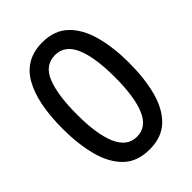

<svg xmlns="http://www.w3.org/2000/svg" viewBox="-215 -823 930 930"><g transform="rotate(-45 250.0 -358.5)"><path d="M251 9Q166 9 116.5 -39.5Q67 -88 45 -171.5Q23 -255 23 -359Q23 -536 78 -631Q133 -726 250 -726Q332 -726 382 -678Q432 -630 454.5 -546.5Q477 -463 477 -358Q477 -252 455 -169Q433 -86 383.5 -38.5Q334 9 251 9ZM251 -78Q317 -78 348 -150Q379 -222 379 -358Q379 -495 347.5 -567Q316 -639 250 -639Q180 -639 150.5 -566Q121 -493 121 -358Q121 -223 153 -150.5Q185 -78 251 -78Z"/></g></svg>

Font: Noto Sans Mono ExtraCondensed Medium
Style: Regular
Weight: 500
Width: 2
Designer: Monotype Design Team
Foundry: Monotype Imaging Inc.
Version: Version 2.014